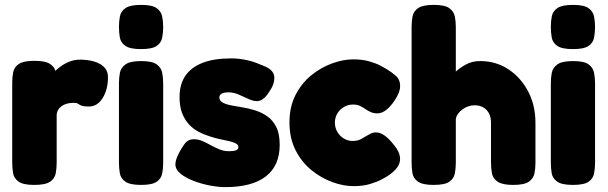

<svg xmlns="http://www.w3.org/2000/svg" viewBox="-20 -748 2491 786"><path d="M120 9Q75 9 56 -4.5Q37 -18 33.5 -39.5Q30 -61 30 -83V-409Q30 -432 34 -452.5Q38 -473 57 -486Q76 -499 121 -499Q165 -499 183.5 -487Q202 -475 206 -460.5Q210 -446 210 -438L194 -444Q194 -444 202 -453Q210 -462 225.5 -474Q241 -486 262.5 -495Q284 -504 311 -504Q320 -504 333.5 -502.5Q347 -501 362.5 -497Q378 -493 391.5 -485Q405 -477 413.5 -464Q422 -451 422 -432Q422 -382 400.5 -347Q379 -312 344 -312Q325 -312 317 -314.5Q309 -317 305.5 -319.5Q302 -322 297.5 -324.5Q293 -327 281 -327Q266 -327 253.5 -323.5Q241 -320 231.5 -313Q222 -306 217 -296.5Q212 -287 212 -276V-81Q212 -59 208 -38Q204 -17 185 -4Q166 9 120 9Z M557 9Q512 9 493 -4.5Q474 -18 470.5 -39Q467 -60 467 -82V-408Q467 -430 471 -450.5Q475 -471 494 -484.5Q513 -498 558 -498Q603 -498 621.5 -484.5Q640 -471 644 -450Q648 -429 648 -406V-81Q648 -59 644 -38Q640 -17 621.5 -4Q603 9 557 9ZM557 -547Q512 -547 493 -560.5Q474 -574 470.5 -595Q467 -616 467 -638Q467 -661 471 -681.5Q475 -702 494 -715Q513 -728 558 -728Q603 -728 621.5 -714.5Q640 -701 644 -680Q648 -659 648 -637Q648 -615 644 -594Q640 -573 621.5 -560Q603 -547 557 -547Z M902 18Q874 18 839.5 11.5Q805 5 772.5 -7.5Q740 -20 719 -37Q698 -54 698 -76Q698 -86 702.5 -98.5Q707 -111 715 -126Q723 -141 735 -158Q742 -168 751.5 -173Q761 -178 774 -178Q792 -178 809 -170.5Q826 -163 843 -153.5Q860 -144 878.5 -136.5Q897 -129 918 -129Q937 -129 946.5 -133Q956 -137 956 -145Q956 -153 949.5 -158Q943 -163 931.5 -166.5Q920 -170 905 -173Q890 -176 873 -180Q856 -184 838 -190Q815 -197 793 -208.5Q771 -220 753.5 -239Q736 -258 725.5 -285Q715 -312 715 -351Q715 -403 739 -438Q763 -473 810 -491Q857 -509 926 -509Q943 -509 960 -507Q977 -505 994.5 -501Q1012 -497 1029.5 -490.5Q1047 -484 1065 -476Q1102 -460 1103 -431.5Q1104 -403 1082 -372Q1070 -353 1057.5 -343.5Q1045 -334 1032 -334Q1016 -334 997 -343Q978 -352 957 -361Q936 -370 915 -370Q903 -370 894.5 -367.5Q886 -365 882 -360.5Q878 -356 878 -350Q878 -339 885.5 -332.5Q893 -326 905.5 -322Q918 -318 934.5 -315Q951 -312 970 -309Q996 -305 1023.5 -296.5Q1051 -288 1074 -272Q1097 -256 1111 -228Q1125 -200 1125 -155Q1125 -70 1068.5 -26Q1012 18 902 18Z M1427 14Q1386 14 1340.5 -2.5Q1295 -19 1255 -51.5Q1215 -84 1190 -133Q1165 -182 1165 -247Q1165 -311 1190 -359.5Q1215 -408 1254.5 -440Q1294 -472 1339.5 -488.5Q1385 -505 1425 -505Q1463 -505 1491 -497Q1519 -489 1537 -479.5Q1555 -470 1563 -465Q1583 -453 1600.5 -437.5Q1618 -422 1618 -396Q1618 -383 1613 -369.5Q1608 -356 1597 -339Q1561 -284 1525 -284Q1509 -284 1497 -289.5Q1485 -295 1475 -302Q1465 -309 1453.5 -314.5Q1442 -320 1425 -320Q1405 -320 1388 -310Q1371 -300 1361 -283.5Q1351 -267 1351 -246Q1351 -225 1361 -208Q1371 -191 1387.5 -181Q1404 -171 1423 -171Q1437 -171 1446.5 -174Q1456 -177 1461 -180.5Q1466 -184 1467 -184Q1481 -192 1493.5 -199Q1506 -206 1519 -206Q1536 -206 1554 -193.5Q1572 -181 1594 -153Q1615 -127 1617.5 -104.5Q1620 -82 1606 -62.5Q1592 -43 1563 -25Q1560 -23 1542.5 -13.5Q1525 -4 1496 5Q1467 14 1427 14Z M1755 9Q1710 9 1691 -4.5Q1672 -18 1668.5 -39Q1665 -60 1665 -82V-638Q1665 -661 1669 -681.5Q1673 -702 1692 -715Q1711 -728 1756 -728Q1801 -728 1819.5 -714.5Q1838 -701 1842 -680.5Q1846 -660 1846 -637V-455Q1861 -469 1886.5 -483.5Q1912 -498 1946 -498Q2010 -498 2061 -464.5Q2112 -431 2142 -374Q2172 -317 2172 -245V-81Q2172 -59 2168 -38.5Q2164 -18 2145.5 -4.5Q2127 9 2081 9Q2037 9 2017.5 -4Q1998 -17 1994 -38Q1990 -59 1990 -83V-246Q1990 -268 1982 -283.5Q1974 -299 1959 -308Q1944 -317 1923 -317Q1896 -317 1873 -300Q1850 -283 1846 -261V-81Q1846 -59 1842 -38Q1838 -17 1819.5 -4Q1801 9 1755 9Z M2325 9Q2280 9 2261 -4.5Q2242 -18 2238.5 -39Q2235 -60 2235 -82V-408Q2235 -430 2239 -450.5Q2243 -471 2262 -484.5Q2281 -498 2326 -498Q2371 -498 2389.5 -484.5Q2408 -471 2412 -450Q2416 -429 2416 -406V-81Q2416 -59 2412 -38Q2408 -17 2389.5 -4Q2371 9 2325 9ZM2325 -547Q2280 -547 2261 -560.5Q2242 -574 2238.5 -595Q2235 -616 2235 -638Q2235 -661 2239 -681.5Q2243 -702 2262 -715Q2281 -728 2326 -728Q2371 -728 2389.5 -714.5Q2408 -701 2412 -680Q2416 -659 2416 -637Q2416 -615 2412 -594Q2408 -573 2389.5 -560Q2371 -547 2325 -547Z"/></svg>

Font: Fredoka Light
Style: Regular
Weight: 300
Designer: Ben Nathan
Foundry: Milena B. Brandão, Ben Nathan
Version: Version 2.001